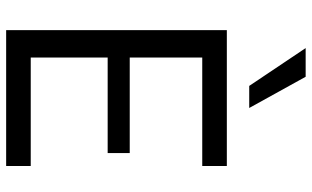

<svg xmlns="http://www.w3.org/2000/svg" viewBox="-210 -780 990 609"><g transform="rotate(90 284.5 -475.0)"><path d="M162 -622V-392H465V-322H162V-78H506V0H75V-700H506V-622ZM132 -950H223L322 -771H252Z"/></g></svg>

Font: Be Vietnam
Style: Regular
Weight: 400
Designer: Gabriel Lam
Foundry: TypeRant
Version: Version 4.000